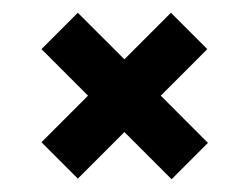

<svg xmlns="http://www.w3.org/2000/svg" viewBox="-20 -483 390 301"><path d="M102 -203 45 -260 118 -333 45 -406 102 -463 175 -390 248 -463 305 -406 232 -333 306 -259 249 -202 175 -276Z"/></svg>

Font: Special Gothic Condensed One
Style: Regular
Weight: 400
Designer: Alistair McCready
Foundry: Monolith
Version: Version 1.010; ttfautohint (v1.8.4.7-5d5b)